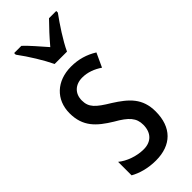

<svg xmlns="http://www.w3.org/2000/svg" viewBox="-253 -800 845 845"><g transform="rotate(-45 169.5 -378.0)"><path d="M310 -766H265C231 -731 213 -712 179 -672C149 -706 118 -743 93 -766H48V-756C83 -709 119 -650 140 -606H217C238 -652 280 -715 310 -756ZM307 -144C307 -226 262 -265 196 -307C133 -345 111 -365 111 -408C111 -450 139 -478 184 -478C217 -478 248 -466 276 -447L306 -512C269 -535 229 -547 183 -547C94 -547 33 -491 33 -406C33 -323 78 -283 145 -242C205 -208 227 -183 227 -141C227 -92 199 -63 152 -63C108 -63 62 -80 33 -104V-20C63 -3 105 10 155 10C251 10 307 -45 307 -144Z"/></g></svg>

Font: Noto Sans UI Condensed
Style: Regular
Weight: 400
Width: 3
Designer: Monotype Design Team
Foundry: Monotype Imaging Inc.
Version: Version 1.901